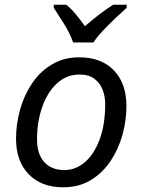

<svg xmlns="http://www.w3.org/2000/svg" viewBox="-20 -786 603 814"><path d="M248 8Q155 8 101.5 -47.5Q48 -103 48 -198Q48 -260 65 -321Q82 -382 115.5 -432Q149 -482 199.5 -512.5Q250 -543 316 -543Q410 -543 463 -487.5Q516 -432 516 -336Q516 -275 499 -214Q482 -153 448.5 -103Q415 -53 365 -22.5Q315 8 248 8ZM253 -65Q301 -65 340 -98.5Q379 -132 402.5 -195Q426 -258 426 -346Q426 -376 415.5 -404.5Q405 -433 381 -451.5Q357 -470 317 -470Q262 -470 221.5 -432.5Q181 -395 159 -332.5Q137 -270 137 -195Q137 -133 167.5 -99Q198 -65 253 -65ZM290 -606Q277 -644 252 -684Q227 -724 208 -753V-766H261Q281 -750 301 -726Q321 -702 340 -675Q371 -702 402 -725.5Q433 -749 460 -766H517V-753Q500 -738 472 -711.5Q444 -685 417.5 -657Q391 -629 376 -606Z"/></svg>

Font: Noto Sans
Style: Italic
Weight: 400
Italic angle: -12°
Designer: Monotype Design Team
Foundry: Monotype Imaging Inc.
Version: Version 2.013; ttfautohint (v1.8.4.7-5d5b)